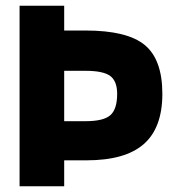

<svg xmlns="http://www.w3.org/2000/svg" viewBox="-20 -647 607 667"><path d="M203 -90V0H48V-627H203V-541H277Q422 -541 483 -490.5Q544 -440 544 -321Q544 -203 479.5 -146.5Q415 -90 280 -90ZM387 -321Q387 -365 363 -383Q339 -401 277 -401H203V-226H277Q340 -226 363.5 -247Q387 -268 387 -321Z"/></svg>

Font: Blinker
Style: Bold
Weight: 700
Designer: Juergen Huber
Foundry: supertype
Version: Version 1.015;PS 1.15;hotconv 1.0.88;makeotf.lib2.5.647800; 